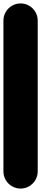

<svg xmlns="http://www.w3.org/2000/svg" viewBox="-20 -1100 240 1120"><path d="M0 -100H200V-980H0ZM100 -200Q73 -200 50 -186.5Q27 -173 13.5 -150Q0 -127 0 -100Q0 -73 13.5 -50Q27 -27 50 -13.5Q73 0 100 0Q127 0 150 -13.5Q173 -27 186.5 -50Q200 -73 200 -100Q200 -127 186.5 -150Q173 -173 150 -186.5Q127 -200 100 -200ZM100 -1080Q73 -1080 50 -1066.5Q27 -1053 13.5 -1030Q0 -1007 0 -980Q0 -953 13.5 -930Q27 -907 50 -893.5Q73 -880 100 -880Q127 -880 150 -893.5Q173 -907 186.5 -930Q200 -953 200 -980Q200 -1007 186.5 -1030Q173 -1053 150 -1066.5Q127 -1080 100 -1080Z"/></svg>

Font: Wavefont ExtraBold
Style: Regular
Weight: 800
Monospace: yes
Version: Version 3.005;gftools[0.9.33]